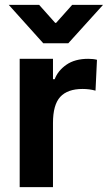

<svg xmlns="http://www.w3.org/2000/svg" viewBox="-20 -770 444 790"><path d="M61 -528H198V-444H205Q218 -479 253 -503.5Q288 -528 343 -528Q364 -528 379 -524L373 -397Q348 -404 320 -404Q258 -404 228 -371.5Q198 -339 198 -264V0H61ZM16 -750H141L207 -676H211L277 -750H404L261 -592H158Z"/></svg>

Font: Lopes Sans
Style: Bold
Weight: 700
Designer: Gabriel Lam, Diego Maldonado
Foundry: TypeRant, Foresti Design
Version: Version 4.000